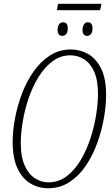

<svg xmlns="http://www.w3.org/2000/svg" viewBox="-20 -986 591 1017"><path d="M281 -932 288 -966H518L510 -932ZM311 -796Q285 -796 285 -828Q285 -845 292.5 -856.5Q300 -868 314 -868Q339 -868 339 -836Q339 -814 330 -805Q321 -796 311 -796ZM442 -796Q417 -796 417 -828Q417 -845 424.5 -856.5Q432 -868 445 -868Q470 -868 470 -836Q470 -814 461 -805Q452 -796 442 -796ZM235 11Q183 11 140 -15Q97 -41 72 -95.5Q47 -150 47 -234Q47 -292 59.5 -359Q72 -426 96.5 -490.5Q121 -555 158.5 -608Q196 -661 245 -692.5Q294 -724 356 -724Q404 -724 446.5 -700Q489 -676 515.5 -623Q542 -570 542 -483Q542 -427 530.5 -361Q519 -295 495.5 -229.5Q472 -164 435.5 -109.5Q399 -55 349 -22Q299 11 235 11ZM236 -20Q290 -20 332.5 -52Q375 -84 406.5 -136.5Q438 -189 458.5 -251.5Q479 -314 489 -376Q499 -438 499 -488Q499 -561 479 -606Q459 -651 425.5 -672Q392 -693 353 -693Q301 -693 259 -662Q217 -631 185 -579.5Q153 -528 132 -466.5Q111 -405 100.5 -342.5Q90 -280 90 -228Q90 -156 110.5 -110Q131 -64 164.5 -42Q198 -20 236 -20Z"/></svg>

Font: Noto Serif ExtraCondensed ExtraLight
Style: Italic
Weight: 200
Width: 2
Italic angle: -12°
Designer: Monotype Design Team
Foundry: Monotype Imaging Inc.
Version: Version 2.014; ttfautohint (v1.8.4.7-5d5b)